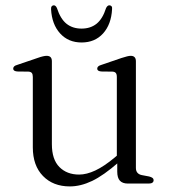

<svg xmlns="http://www.w3.org/2000/svg" viewBox="-20 -674 625 705"><path d="M410.5 -44V-84.5L409 -88.5V-391.5Q409 -401.5 405.2 -406Q401.5 -410.5 393 -411L351.5 -411.5Q343.5 -412.5 340.2 -415Q337 -417.5 337 -422Q337 -426.5 340.5 -430Q344 -433.5 353 -436L426 -461Q438.5 -465 446.5 -467Q454.5 -469 460 -469Q469.5 -469 474.2 -464Q479 -459 479 -449V-57.5Q479 -46 484.8 -39.5Q490.5 -33 501 -31L527.5 -26Q535.5 -24 539.8 -20.8Q544 -17.5 544 -12Q544 -6.5 539.5 -3.2Q535 0 526 0H449.5Q430 0 420.2 -10.5Q410.5 -21 410.5 -44ZM100.5 -133V-391.5Q100.5 -401.5 96.8 -406Q93 -410.5 84.5 -411L43 -411.5Q35 -412.5 31.8 -415Q28.5 -417.5 28.5 -422Q28.5 -426.5 31.8 -430Q35 -433.5 44 -436L117.5 -461Q130 -465.5 138 -467.2Q146 -469 151 -469Q161 -469 165.8 -464Q170.5 -459 170.5 -449V-144.5Q170.5 -88.5 198 -60.8Q225.5 -33 270.5 -33Q298 -33 330 -48Q362 -63 401 -95.5L424 -115L440 -99.5L416 -78.5Q360 -29.5 318 -9.5Q276 10.5 236.5 10.5Q175 10.5 137.8 -27.8Q100.5 -66 100.5 -133ZM279.5 -569Q312.5 -569 334.8 -587Q357 -605 369.5 -644.5Q374.5 -654.5 381.5 -654.5Q386.5 -654.5 389.5 -651Q392.5 -647.5 391.5 -640Q388.5 -584.5 358.5 -551.2Q328.5 -518 279.5 -518Q231 -518 200.8 -551.2Q170.5 -584.5 167.5 -640Q167 -647.5 170 -651Q173 -654.5 177.5 -654.5Q184.5 -654.5 189 -644.5Q202 -604.5 224.2 -586.8Q246.5 -569 279.5 -569Z"/></svg>

Font: Fraunces Light
Style: Regular
Weight: 300
Version: Version 1.000;[b76b70a41]